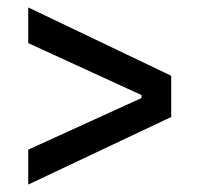

<svg xmlns="http://www.w3.org/2000/svg" viewBox="-20 -587 536 517"><path d="M56 -90V-184L361 -323V-331L56 -471V-567L441 -383V-272Z"/></svg>

Font: Bricolage Grotesque 60pt
Style: Regular
Weight: 400
Version: Version 1.001;gftools[0.9.33.dev8+g029e19f]